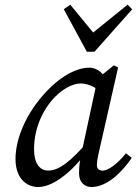

<svg xmlns="http://www.w3.org/2000/svg" viewBox="-20 -771 574 805"><path d="M140.3 13.1C211.2 13.1 300 -66.5 369.7 -169.8L360.8 -192.1C274.1 -88.7 224.4 -55.9 182.7 -55.9C146.8 -55.9 122.8 -84.8 122.8 -145.8C122.8 -234.3 160.7 -312.9 208.7 -362.8C245.3 -400.4 286.8 -421.1 318.6 -421.1C353.4 -421.1 387.2 -400.3 412.1 -379.5L449 -405.1C422.9 -450.8 396.7 -487.3 353.8 -487.3C225.3 -487.3 45 -278.6 45 -104.5C45 -22 92.1 13.1 140.3 13.1ZM363.2 13.1C430.4 13.1 492.6 -51.1 532.5 -109.2L508.3 -128.3C473.4 -85.4 434.8 -55.6 410 -55.6C397 -55.6 386.2 -63.5 386.2 -77.5C386.2 -89.5 389.2 -110.3 395.1 -135.1L475.1 -488L457.2 -497.1L389.2 -441.8L321.4 -127.7C314.4 -94.8 311.4 -73.7 311.4 -44.8C311.4 -5.2 335.6 13.1 363.2 13.1ZM274.6 -751.4 247.4 -732.3 344.1 -554.1H376.2L534.2 -732.1L514.9 -751.5L344.3 -613.2H388.2L274.6 -751.4Z"/></svg>

Font: Source Serif Variable
Style: Italic
Weight: 389
Italic angle: -12°
Designer: Frank Grießhammer
Foundry: Adobe Systems Incorporated
Version: Version 3.001;hotconv 1.0.111;makeotfexe 2.5.65597